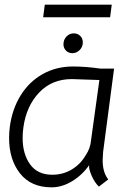

<svg xmlns="http://www.w3.org/2000/svg" viewBox="-20 -793 594 823"><path d="M19 -201Q19 -225 22 -249Q32 -325 68.5 -384Q105 -443 163 -475.5Q221 -508 293 -508Q347 -508 410 -499H469L422 -142Q420 -118 420 -107Q420 -54 444 -24L404 7Q386 -10 373 -39.5Q360 -69 362 -85Q333 -43 289.5 -16.5Q246 10 201 10Q113 10 66 -49.5Q19 -109 19 -201ZM347 -127Q367 -156 370 -190L406 -450L346 -452L288 -454Q202 -454 147 -395.5Q92 -337 80 -245Q77 -223 77 -202Q77 -133 109 -88.5Q141 -44 204 -44Q250 -44 287.5 -66.5Q325 -89 347 -127ZM252 -603Q252 -623 265 -636.5Q278 -650 296 -650Q313 -650 324 -639Q335 -628 335 -611Q335 -592 321.5 -578.5Q308 -565 290 -565Q274 -565 263 -576Q252 -587 252 -603ZM172 -773H459L452 -719H165Z"/></svg>

Font: Bellota Text
Style: Italic
Weight: 400
Italic angle: -7.5°
Designer: Kemie Guaida
Foundry: Kemie Guaida
Version: Version 4.001